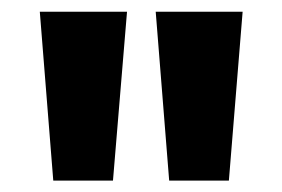

<svg xmlns="http://www.w3.org/2000/svg" viewBox="-20 -720 482 328"><path d="M269 -411.5 246 -700H394.5L371 -411.5ZM71 -411.5 48 -700H197L173 -411.5Z"/></svg>

Font: Undotted
Style: Bold
Weight: 700
Designer: Delve Withrington, Dave Bailey, Thomas Jockin
Foundry: Delve Fonts LLC
Version: Version 4.000